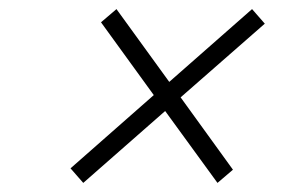

<svg xmlns="http://www.w3.org/2000/svg" viewBox="-20 -570 639 422"><path d="M163 -168 135 -200 318 -361 202 -521 236 -550 352 -390 534 -550 562 -518 377 -356 492 -197 458 -168 343 -326Z"/></svg>

Font: Red Hat Text
Style: Italic
Weight: 300
Italic angle: -12°
Designer: Pentagram, MCKL
Foundry: Pentagram, MCKL
Version: Version 1.023